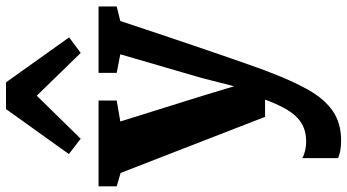

<svg xmlns="http://www.w3.org/2000/svg" viewBox="-278 -626 1157 640"><g transform="rotate(-90 300.0 -305.5)"><path d="M152.5 253.5Q133.5 253.5 118.5 250.8Q103.5 248 93.5 243.5V124Q100.5 129 116.2 133Q132 137 149.5 137Q175 137 195.2 128.8Q215.5 120.5 231.8 103.8Q248 87 261.8 61Q275.5 35 288.5 0H231L44 -481.5L-0.5 -494.5V-555H285.5V-494.5L215.5 -482.5L300.5 -210.5L333 -103L360.5 -211L439.5 -482.5L377.5 -494.5V-555H599V-494.5L550.5 -482.5Q530 -420 507.5 -353.2Q485 -286.5 463.8 -224Q442.5 -161.5 424.8 -110.2Q407 -59 395.2 -26.2Q383.5 6.5 380.5 13Q351.5 90 321.2 143.8Q291 197.5 250.8 225.5Q210.5 253.5 152.5 253.5ZM158 -614.5 107 -654 257 -863.5H346L496 -653L444 -614.5L301.5 -761Z"/></g></svg>

Font: Merriweather 20pt ExtraBold
Style: Regular
Weight: 800
Version: Version 2.100